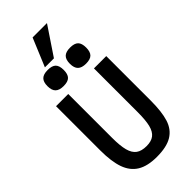

<svg xmlns="http://www.w3.org/2000/svg" viewBox="-359 -1240 1318 1318"><g transform="rotate(-45 300.0 -581.0)"><path d="M56.5 -295V-725.5H175V-299.5Q175 -222 187 -177.2Q199 -132.5 226.5 -112.2Q254 -92 303 -92Q349 -92 375.2 -112.2Q401.5 -132.5 412.8 -177.2Q424 -222 424 -299.5V-725H543.5V-295Q543.5 -185 522.8 -119.5Q502 -54 449 -21.8Q396 10.5 300 10.5Q210.5 10.5 157.2 -22Q104 -54.5 80.2 -121.2Q56.5 -188 56.5 -295ZM112 -864Q112 -905 131 -923.5Q150 -942 191.5 -942Q233.5 -942 251.8 -923.8Q270 -905.5 270 -864Q270 -823 251.8 -804.5Q233.5 -786 191.5 -786Q150.5 -786 131.2 -804.8Q112 -823.5 112 -864ZM329.5 -864Q329.5 -905 348.5 -923.5Q367.5 -942 409 -942Q451 -942 469.2 -923.8Q487.5 -905.5 487.5 -864Q487.5 -823 469.2 -804.5Q451 -786 409 -786Q368 -786 348.8 -804.8Q329.5 -823.5 329.5 -864ZM191 -968 276.5 -1173H416L278.5 -968Z"/></g></svg>

Font: JuliaMono SemiBold
Style: Regular
Weight: 600
Monospace: yes
Designer: cormullion
Foundry: corm
Version: Version 0.055; ttfautohint (v1.8.4)